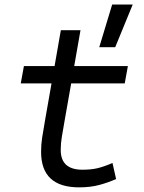

<svg xmlns="http://www.w3.org/2000/svg" viewBox="-20 -805 626 835"><path d="M324.2 9.8Q158.7 9.8 158.7 -144.5Q158.7 -175.8 163.1 -205.3Q167.5 -234.9 176.8 -287.1L204.1 -442.4H70.3L84 -517.6H217.3L244.6 -673.8H330.1L302.7 -517.6H536.1L522.5 -442.4H289.6L262.2 -287.1Q253.4 -236.8 248.8 -209.2Q244.1 -181.6 244.1 -152.8Q244.1 -66.9 338.4 -66.9Q375 -66.9 402.8 -73.2Q430.7 -79.6 469.2 -96.2L484.9 -26.4Q450.7 -11.2 412.1 -0.7Q373.5 9.8 324.2 9.8ZM411.6 -599.6 467.8 -785.2H557.1L481 -599.6Z"/></svg>

Font: Cascadia Mono PL SemiLight
Style: Italic
Weight: 350
Italic angle: -10°
Monospace: yes
Designer: Aaron Bell
Foundry: Saja Typeworks
Version: Version 2404.023; ttfautohint (v1.8.4)